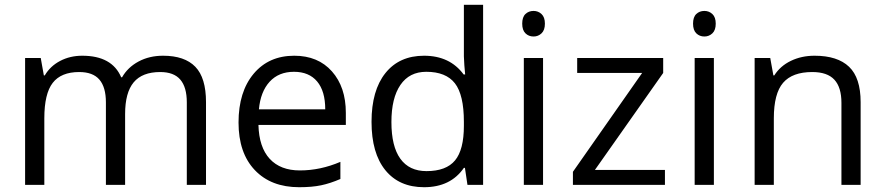

<svg xmlns="http://www.w3.org/2000/svg" viewBox="-20 -780 3731 810"><path d="M768.1 0V-348.1Q768.1 -412.1 740.7 -444.1Q713.4 -476.1 655.8 -476.1Q580.1 -476.1 543.9 -432.6Q507.8 -389.2 507.8 -298.8V0H426.8V-348.1Q426.8 -412.1 399.4 -444.1Q372.1 -476.1 314 -476.1Q237.8 -476.1 202.4 -430.4Q167 -384.8 167 -280.8V0H85.9V-535.2H151.9L165 -461.9H168.9Q191.9 -501 233.6 -522.9Q275.4 -544.9 327.1 -544.9Q452.6 -544.9 491.2 -454.1H495.1Q519 -496.1 564.5 -520.5Q609.9 -544.9 668 -544.9Q758.8 -544.9 804 -498.3Q849.1 -451.7 849.1 -349.1V0Z M1242.2 9.8Q1123.5 9.8 1054.9 -62.5Q986.3 -134.8 986.3 -263.2Q986.3 -392.6 1050 -468.8Q1113.8 -544.9 1221.2 -544.9Q1321.8 -544.9 1380.4 -478.8Q1439 -412.6 1439 -304.2V-252.9H1070.3Q1072.8 -158.7 1117.9 -109.9Q1163.1 -61 1245.1 -61Q1331.5 -61 1416 -97.2V-24.9Q1373 -6.3 1334.7 1.7Q1296.4 9.8 1242.2 9.8ZM1220.2 -477.1Q1155.8 -477.1 1117.4 -435.1Q1079.1 -393.1 1072.3 -318.8H1352.1Q1352.1 -395.5 1317.9 -436.3Q1283.7 -477.1 1220.2 -477.1Z M1941.4 -71.8H1937Q1880.9 9.8 1769 9.8Q1664.1 9.8 1605.7 -62Q1547.4 -133.8 1547.4 -266.1Q1547.4 -398.4 1606 -471.7Q1664.6 -544.9 1769 -544.9Q1877.9 -544.9 1936 -465.8H1942.4L1939 -504.4L1937 -542V-759.8H2018.1V0H1952.1ZM1779.3 -58.1Q1862.3 -58.1 1899.7 -103.3Q1937 -148.4 1937 -249V-266.1Q1937 -379.9 1899.2 -428.5Q1861.3 -477.1 1778.3 -477.1Q1707 -477.1 1669.2 -421.6Q1631.3 -366.2 1631.3 -265.1Q1631.3 -162.6 1668.9 -110.4Q1706.5 -58.1 1779.3 -58.1Z M2271 0H2189.9V-535.2H2271ZM2183.1 -680.2Q2183.1 -708 2196.8 -720.9Q2210.4 -733.9 2231 -733.9Q2250.5 -733.9 2264.6 -720.7Q2278.8 -707.5 2278.8 -680.2Q2278.8 -652.8 2264.6 -639.4Q2250.5 -626 2231 -626Q2210.4 -626 2196.8 -639.4Q2183.1 -652.8 2183.1 -680.2Z M2785.2 0H2397V-55.2L2689 -472.2H2415V-535.2H2777.8V-472.2L2489.7 -63H2785.2Z M2991.7 0H2910.6V-535.2H2991.7ZM2903.8 -680.2Q2903.8 -708 2917.5 -720.9Q2931.2 -733.9 2951.7 -733.9Q2971.2 -733.9 2985.4 -720.7Q2999.5 -707.5 2999.5 -680.2Q2999.5 -652.8 2985.4 -639.4Q2971.2 -626 2951.7 -626Q2931.2 -626 2917.5 -639.4Q2903.8 -652.8 2903.8 -680.2Z M3529.8 0V-346.2Q3529.8 -411.6 3500 -443.8Q3470.2 -476.1 3406.7 -476.1Q3322.8 -476.1 3283.7 -430.7Q3244.6 -385.3 3244.6 -280.8V0H3163.6V-535.2H3229.5L3242.7 -461.9H3246.6Q3271.5 -501.5 3316.4 -523.2Q3361.3 -544.9 3416.5 -544.9Q3513.2 -544.9 3562 -498.3Q3610.8 -451.7 3610.8 -349.1V0Z"/></svg>

Font: f02293617
Style: Regular
Weight: 400
Foundry: Ascender Corporation
Version: Version 1.10